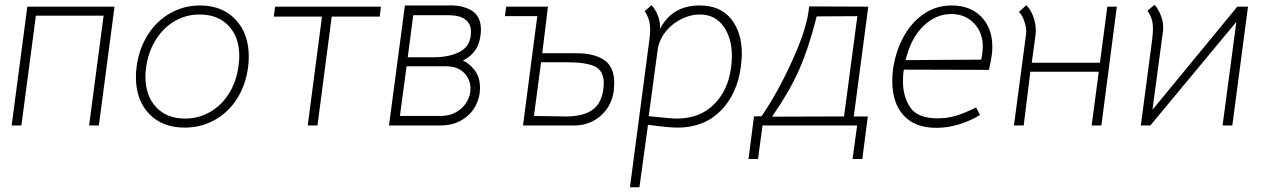

<svg xmlns="http://www.w3.org/2000/svg" viewBox="-20 -528 5340 808"><path d="M396 0H355L416 -462H131L70 0H29L95 -500H462Z M552 -204Q552 -226 555 -248Q565 -323 602 -381.5Q639 -440 696.5 -472.5Q754 -505 822 -505Q915 -505 971 -446Q1027 -387 1027 -289Q1027 -268 1024 -245Q1014 -170 977.5 -112.5Q941 -55 883.5 -23Q826 9 757 9Q663 9 607.5 -49Q552 -107 552 -204ZM984 -253Q987 -273 987 -292Q987 -372 942 -419.5Q897 -467 820 -467Q763 -467 715 -439Q667 -411 635.5 -360.5Q604 -310 595 -245Q592 -224 592 -206Q592 -125 637 -77Q682 -29 759 -29Q816 -29 864.5 -57Q913 -85 944.5 -136Q976 -187 984 -253Z M1335 -458H1132L1138 -500H1583L1578 -458H1376L1316 0H1275Z M1862 -505Q1923 -508 1963.5 -484.5Q2004 -461 2004 -402Q2004 -394 2002 -378Q1997 -340 1979 -315Q1961 -290 1928 -273Q1952 -264 1976 -234.5Q2000 -205 2000 -158Q2000 -117 1980.5 -81Q1961 -45 1923 -22.5Q1885 0 1832 0H1617L1684 -505ZM1962 -394Q1962 -428 1938 -446Q1914 -464 1868 -464H1719L1696 -287H1803Q1873 -287 1917.5 -311.5Q1962 -336 1962 -394ZM1960 -155Q1960 -194 1933 -221.5Q1906 -249 1857 -249H1691L1663 -40H1835Q1872 -40 1900.5 -56.5Q1929 -73 1944.5 -99.5Q1960 -126 1960 -155Z M2105 -460 2110 -500H2286L2262 -304H2406Q2480 -304 2522.5 -275.5Q2565 -247 2565 -178Q2565 -168 2563 -146Q2555 -83 2508.5 -41.5Q2462 0 2398 0H2181L2241 -460ZM2519 -152Q2521 -170 2521 -177Q2521 -230 2484 -248Q2447 -266 2366 -266H2257L2227 -40L2351 -38Q2426 -36 2468 -62Q2510 -88 2519 -152Z M3102 -301Q3102 -285 3098 -249Q3083 -132 3012.5 -61.5Q2942 9 2832 9Q2791 9 2707 -3L2671 260H2631L2713 -362Q2716 -385 2716 -402Q2716 -427 2710.5 -445Q2705 -463 2693 -481L2722 -506Q2740 -486 2749.5 -460Q2759 -434 2758 -407Q2809 -505 2924 -505Q3011 -505 3056.5 -448.5Q3102 -392 3102 -301ZM3057 -247Q3060 -270 3060 -292Q3060 -368 3024.5 -417.5Q2989 -467 2925 -467Q2887 -467 2849.5 -449Q2812 -431 2785 -399.5Q2758 -368 2749 -328L2710 -39Q2806 -29 2828 -29Q2925 -29 2985 -89Q3045 -149 3057 -247Z M3568 141 3587 0H3189L3170 141H3130L3153 -38L3185 -39Q3255 -141 3317 -279Q3379 -417 3385 -501L3634 -500L3573 -38H3632L3609 141ZM3229 -37 3532 -38 3588 -460 3417 -459Q3383 -325 3343 -234.5Q3303 -144 3229 -37Z M3783 -231Q3780 -213 3780 -185Q3780 -121 3811 -75.5Q3842 -30 3926 -30Q3967 -30 4003.5 -41Q4040 -52 4088 -76L4104 -44Q4063 -19 4015.5 -4.5Q3968 10 3920 10Q3830 10 3782.5 -42.5Q3735 -95 3735 -186Q3735 -210 3738 -235Q3748 -308 3780.5 -369.5Q3813 -431 3865.5 -468Q3918 -505 3985 -505Q4063 -505 4109.5 -457.5Q4156 -410 4156 -332Q4156 -310 4154 -298Q4150 -270 4142 -234L3784 -235ZM3791 -275 4109 -277Q4112 -287 4114 -305Q4116 -323 4116 -331Q4116 -392 4078.5 -430.5Q4041 -469 3983 -469Q3918 -469 3865.5 -418Q3813 -367 3791 -275Z M4615 0H4574L4604 -226H4316L4288 0H4247L4298 -384Q4301 -407 4291.5 -436Q4282 -465 4268 -478L4299 -506Q4316 -490 4327.5 -460.5Q4339 -431 4339 -399Q4339 -388 4338 -382L4322 -264H4609L4640 -500H4680Z M5187 -500H5232L5166 0H5125L5183 -436L4821 0H4781L4829 -364Q4832 -388 4832 -406Q4832 -431 4826.5 -448Q4821 -465 4809 -483L4839 -508Q4858 -485 4868 -455.5Q4878 -426 4874 -395L4830 -66Z"/></svg>

Font: Bellota Text Light
Style: Italic
Weight: 300
Italic angle: -7.5°
Designer: Kemie Guaida
Foundry: Kemie Guaida
Version: Version 4.001